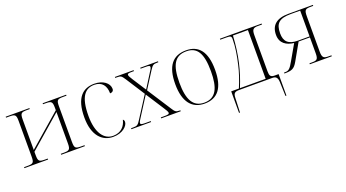

<svg xmlns="http://www.w3.org/2000/svg" viewBox="-56 -1106 3388 1880"><g transform="rotate(-20 1638.5 -166.5)"><path d="M29 0H276V-10H253C188 -10 176 -15 176 -83V-117L512 -409V-83C512 -15 499 -10 436 -10H412V0H659V-10H629C566 -10 554 -15 554 -83V-453C554 -520 565 -526 629 -526H659V-536H414V-526H437C500 -526 512 -520 512 -453V-428L176 -136V-453C176 -520 189 -526 249 -526H276V-536H29V-526H60C122 -526 134 -520 134 -453V-83C134 -15 123 -10 56 -10H29Z M953 10C1055 10 1110 -51 1110 -89C1110 -102 1106 -111 1097 -116C1082 -51 1038 -1 956 0C863 1 793 -85 793 -265C793 -470 857 -533 950 -533C1031 -533 1068 -479 1068 -401C1091 -401 1106 -413 1106 -435C1106 -495 1043 -543 953 -543C837 -543 750 -475 750 -264C750 -76 839 10 953 10Z M1144 0H1349V-10H1290C1250 -10 1243 -15 1243 -27C1243 -38 1255 -58 1274 -86L1392 -271L1510 -88C1529 -59 1542 -38 1542 -27C1542 -16 1535 -10 1495 -10H1454V0H1658V-10H1651C1611 -10 1603 -18 1577 -59L1418 -305L1526 -475C1555 -520 1564 -526 1605 -526H1616V-536H1431V-526H1482C1521 -526 1528 -521 1528 -509C1528 -498 1517 -480 1497 -450L1412 -315L1323 -453C1305 -482 1294 -499 1294 -510C1294 -521 1300 -526 1339 -526H1362V-536H1167V-526H1184C1225 -526 1232 -520 1260 -477L1386 -281L1245 -61C1217 -17 1208 -10 1166 -10H1144Z M1905 10C2041 10 2113 -79 2113 -267C2113 -458 2039 -543 1909 -543C1770 -543 1698 -454 1698 -267C1698 -79 1776 10 1905 10ZM1905 0C1790 0 1741 -89 1741 -267C1741 -451 1789 -533 1909 -533C2021 -533 2070 -455 2070 -267C2070 -95 2027 0 1905 0Z M2189 210H2199L2205 61C2206 11 2221 0 2268 0H2612C2645 0 2666 12 2668 63L2673 210H2683V-14H2641C2599 -14 2590 -31 2590 -77V-453C2590 -512 2605 -526 2652 -526H2696V-536H2261V-526H2324C2368 -526 2377 -520 2377 -491C2377 -408 2362 -323 2342 -236C2326 -162 2299 -85 2269 -14H2189ZM2280 -14C2344 -170 2381 -323 2392 -522H2548V-14Z M2738 0C2815 0 2842 -10 2877 -72L2976 -247H3094V-83C3094 -15 3079 -10 3023 -10H3003V0H3232V-10H3206C3156 -10 3136 -15 3136 -83V-446C3136 -520 3146 -526 3212 -526H3230V-536H2973C2849 -536 2790 -481 2790 -383C2790 -294 2853 -257 2930 -248L2840 -91C2803 -26 2788 -10 2750 -10H2738ZM2974 -257C2872 -257 2833 -300 2833 -383C2833 -486 2874 -526 2996 -526H3094V-257Z"/></g></svg>

Font: Noto Serif Display ExtraLight
Style: Regular
Weight: 200
Designer: Monotype Design Team
Foundry: Monotype Imaging Inc.
Version: Version 2.009